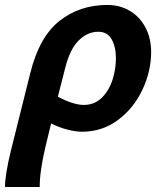

<svg xmlns="http://www.w3.org/2000/svg" viewBox="-30 -523 634 780"><path d="M14.6 87.9 93.3 -227.1Q129.9 -374 212.2 -438.5Q294.4 -502.9 405.8 -502.9Q457 -502.9 497.6 -478.8Q538.1 -454.6 561 -411.1Q584 -367.7 584 -311.5Q584 -234.4 549.1 -159.4Q514.2 -84.5 450.4 -36.4Q386.7 11.7 304.7 12.2Q276.4 12.2 242.2 3.2Q208 -5.9 177.7 -21.5L154.8 72.8Q131.3 171.4 131.3 236.8H-9.8Q-9.8 187.5 14.6 87.9ZM310.1 -96.7Q353.5 -96.7 383.1 -125.5Q412.6 -154.3 426.8 -198Q440.9 -241.7 440.9 -286.1Q440.9 -332.5 423.6 -363.3Q406.2 -394 369.1 -394Q325.7 -394 290 -358.9Q254.4 -323.7 235.4 -249L205.1 -130.4Q233.4 -114.7 261.2 -105.7Q289.1 -96.7 310.1 -96.7Z"/></svg>

Font: Lesson One
Style: Bold Italic
Weight: 700
Italic angle: -14°
Designer: But Ko, Victor Gaultney, Annie Olsen, Julie Remington, Don Collingsworth, Eric Hays, Becca Hirsbrunner
Version: Version 1.100